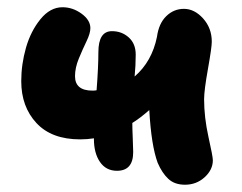

<svg xmlns="http://www.w3.org/2000/svg" viewBox="-20 -510 661 525"><path d="M199.2 -128.9Q121.1 -128.9 79.6 -173.6Q38.1 -218.3 38.1 -288.1Q38.1 -334 51 -379.4Q64 -424.8 90.6 -457.5Q117.2 -490.2 150.9 -490.2Q178.7 -490.2 202.9 -472.7Q227.1 -455.1 227.1 -433.1Q227.1 -418.9 216.6 -397.2Q206.1 -375.5 195.6 -350.1Q185.1 -324.7 185.1 -301.8Q185.1 -262.2 232.9 -262.2Q240.2 -262.2 244.1 -263.2Q249 -326.7 249 -367.2Q249 -424.8 286.1 -424.8Q313 -424.8 332 -407.7Q351.1 -390.6 351.1 -360.8Q351.1 -331.1 348.1 -300.8Q395.5 -341.8 409.2 -409.2Q414.1 -445.8 434.6 -465.8Q455.1 -485.8 482.9 -485.8Q511.7 -485.8 535.4 -459.5Q559.1 -433.1 559.1 -396Q559.1 -380.4 548.6 -321.5Q538.1 -262.7 538.1 -238.8Q538.1 -189.5 550 -135.7Q562 -82 562 -71.8Q562 -45.9 539.6 -25.4Q517.1 -4.9 485.8 -4.9Q457.5 -4.9 440.4 -20.8Q423.3 -36.6 411.1 -64.9Q393.6 -112.3 388.2 -209Q361.8 -186 341.8 -173.8Q341.8 -158.7 343 -131.6Q344.2 -104.5 344.2 -94.2Q344.2 -43 299.8 -43Q270 -43 253.4 -67.1Q236.8 -91.3 236.8 -129.9V-131.8Q218.8 -128.9 199.2 -128.9Z"/></svg>

Font: Shantell Sans Irregular
Style: Bold
Weight: 700
Designer: Stephen Nixon, Anya Danilova, Shantell Martin
Foundry: Arrow Type
Version: Version 1.006;[9816181b4]